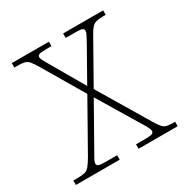

<svg xmlns="http://www.w3.org/2000/svg" viewBox="-133 -642 719 748"><g transform="rotate(-30 227.0 -268.0)"><path d="M-2 0V-20H17Q38 -20 49.5 -23Q61 -26 70 -36.5Q79 -47 92 -69L214 -285L106 -468Q93 -490 84.5 -500Q76 -510 65 -513Q54 -516 35 -516H19V-536H186V-516H165Q136 -516 129.5 -512.5Q123 -509 123 -502Q123 -495 131.5 -480Q140 -465 153 -443L229 -312L303 -443Q315 -465 323 -479.5Q331 -494 331 -502Q331 -509 324.5 -512.5Q318 -516 290 -516H250V-536H430V-516H419Q399 -516 387.5 -513Q376 -510 367 -500Q358 -490 346 -468L245 -289L377 -68Q390 -46 398.5 -36Q407 -26 417.5 -23Q428 -20 446 -20H456V0H280V-20H318Q346 -20 353 -23.5Q360 -27 360 -34Q360 -42 352 -56.5Q344 -71 330 -93L229 -261L133 -91Q121 -69 113 -55.5Q105 -42 105 -34Q105 -27 111.5 -23.5Q118 -20 145 -20H195V0Z"/></g></svg>

Font: Noto Serif Ethiopic SemiCondensed Thin
Style: Regular
Weight: 100
Width: 4
Designer: Monotype Design Team
Foundry: Monotype Imaging Inc.
Version: Version 2.102; ttfautohint (v1.8.4.7-5d5b)